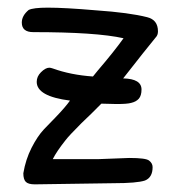

<svg xmlns="http://www.w3.org/2000/svg" viewBox="-20 -482 490 502"><path d="M151 -115Q160 -127 193 -160L219 -185L245 -211L285 -210Q313 -210 323 -213Q336 -216 343 -224Q350 -232 350 -248Q350 -276 302 -277Q363 -355 387 -384Q393 -390 393 -400Q393 -430 365 -437Q318 -449 231 -455Q150 -462 105 -462Q67 -462 55 -456Q37 -441 37 -423Q37 -398 67 -398Q232 -398 303 -382Q278 -347 236 -298L223 -282Q165 -286 118 -303Q112 -305 109 -305Q99 -305 87 -293Q76 -282 76 -268Q76 -230 163 -219Q151 -202 126 -176Q101 -150 95 -144Q78 -126 62.5 -95.5Q47 -65 41 -29Q41 -13 47.5 -6.5Q54 0 71 0L277 -3Q338 -3 359 -10Q379 -18 379 -45Q379 -55 370 -62Q362 -69 318 -69L239 -66H118Q128 -86 151 -115Z"/></svg>

Font: Patrick Hand SC
Style: Regular
Weight: 400
Designer: Patrick Wagesreiter
Foundry: Patrick Wagesreiter
Version: Version 2.001; ttfautohint (v1.8.2)